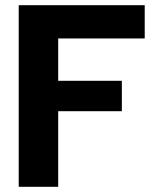

<svg xmlns="http://www.w3.org/2000/svg" viewBox="-20 -719 589 739"><path d="M52 -699H537V-571H204V-408H449V-291H204V0H52Z"/></svg>

Font: Prompt SemiBold
Style: Regular
Weight: 600
Designer: Katatrad Team
Foundry: CadsonDemak
Version: Version 1.001